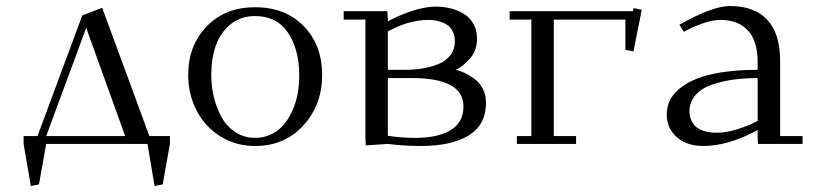

<svg xmlns="http://www.w3.org/2000/svg" viewBox="-20 -476 2694 635"><path d="M58.1 0V-25.9H104L252 -424.8L317.9 -450.2L474.1 -25.9H542V0L518.1 133.8L491.2 139.2L467.8 0H132.8L108.9 133.8L82 139.2ZM132.8 -25.9H394L265.1 -383.8Z M602.5 -228Q602.5 -325.7 663.8 -388.9Q725.1 -452.1 823.7 -452.1Q923.3 -452.1 984.4 -389.6Q1045.4 -327.1 1045.4 -228Q1045.4 -129.4 983.4 -61.3Q921.4 6.8 823.7 6.8Q759.8 6.8 708.7 -25.1Q657.7 -57.1 630.1 -110.6Q602.5 -164.1 602.5 -228ZM678.7 -228Q678.7 -189.5 687.7 -153.1Q696.8 -116.7 713.9 -86.7Q731 -56.6 759.5 -38.3Q788.1 -20 823.7 -20Q853 -20 877.4 -32Q901.9 -43.9 918.5 -63.7Q935.1 -83.5 947 -110.1Q959 -136.7 964.4 -166Q969.7 -195.3 969.7 -226.1Q969.7 -312.5 932.6 -367.7Q895.5 -422.9 823.7 -422.9Q775.9 -422.9 742.4 -395.5Q709 -368.2 693.8 -325.2Q678.7 -282.2 678.7 -228Z M1116.7 -411.1V-439H1261.2L1262.7 -411.1V-405.8Q1357.4 -454.1 1421.4 -454.1Q1447.3 -454.1 1470.7 -448.2Q1494.1 -442.4 1514.2 -430.2Q1534.2 -418 1545.9 -396.7Q1557.6 -375.5 1557.6 -347.2Q1557.6 -309.1 1534.4 -282.5Q1511.2 -255.9 1487.3 -245.1Q1501.5 -242.2 1516.4 -235.1Q1531.2 -228 1548.3 -215.8Q1565.4 -203.6 1576.4 -182.9Q1587.4 -162.1 1587.4 -136.2Q1587.4 -64 1531 -28.6Q1474.6 6.8 1371.6 6.8Q1317.4 6.8 1262.7 0L1189.5 4.9L1188.5 -20V-411.1ZM1262.7 -26.9Q1307.6 -20 1354.5 -20Q1426.8 -20 1469.7 -45.2Q1512.7 -70.3 1512.7 -124Q1512.7 -217.8 1342.3 -217.8H1262.7ZM1262.7 -245.1H1319.3Q1350.1 -245.1 1377.2 -249.5Q1404.3 -253.9 1429.4 -263.9Q1454.6 -273.9 1469.5 -293.5Q1484.4 -313 1484.4 -339.8Q1484.4 -357.4 1478 -370.6Q1471.7 -383.8 1462.4 -391.1Q1453.1 -398.4 1440.4 -402.8Q1427.7 -407.2 1417.7 -408.7Q1407.7 -410.2 1397.5 -410.2Q1332.5 -410.2 1262.7 -372.1Z M1665.5 -411.1V-439H2073.2L2075.2 -449.2L2102.5 -443.8L2075.2 -306.2L2048.3 -311V-411.1H1811.5V-25.9H1885.3V0H1689.5V-25.9H1737.3V-411.1Z M2185.1 -97.2Q2185.1 -147.5 2225.6 -181.4Q2266.1 -215.3 2332 -230.2Q2397.9 -245.1 2485.8 -245.1V-270Q2485.8 -340.3 2453.6 -375.2Q2421.4 -410.2 2361.8 -410.2Q2317.4 -410.2 2241.2 -371.1L2227.1 -394Q2335.9 -456.1 2394 -456.1Q2475.6 -456.1 2517.8 -410.2Q2560.1 -364.3 2560.1 -274.9V-25.9H2634.3V0H2486.8L2485.8 -23.9V-45.9Q2389.2 6.8 2306.2 6.8Q2251 6.8 2218 -22.7Q2185.1 -52.2 2185.1 -97.2ZM2260.3 -106.9Q2260.3 -94.7 2264.2 -83.5Q2268.1 -72.3 2277.3 -61.3Q2286.6 -50.3 2305.4 -43.7Q2324.2 -37.1 2350.1 -37.1Q2383.8 -37.1 2421.9 -49.6Q2460 -62 2485.8 -76.2V-217.8Q2442.4 -217.8 2405 -212.6Q2367.7 -207.5 2333.5 -195.6Q2299.3 -183.6 2279.8 -160.9Q2260.3 -138.2 2260.3 -106.9Z"/></svg>

Font: Dehuti
Style: Book
Weight: 400
Version: Version 1.2